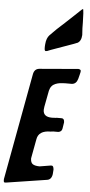

<svg xmlns="http://www.w3.org/2000/svg" viewBox="-113 -1137 546 1170"><g transform="rotate(5 160.5 -552.5)"><path d="M172 -835 152 -827H153Q143 -825 142 -825Q134 -825 134 -843V-854Q134 -864 135 -867Q138 -904 156 -923L197 -964Q205 -972 221 -986Q237 -1000 244 -1007Q312 -1070 323 -1081L327 -1085Q342 -1100 346 -1100Q348 -1100 350 -1074L352 -1019Q352 -977 354 -958L355 -942Q353 -903 328 -891L329 -892L309 -884Q247 -861 172 -835ZM217 -44 -28 -6H-31L-36 -5Q-44 -6 -44 -17V-26L76 -677Q82 -711 112 -714L350 -734Q365 -732 365 -723Q365 -717 364 -713V-714L363 -710Q362 -705 360.5 -699Q359 -693 357 -685.5Q355 -678 354 -674Q345 -642 318 -640H274Q255 -639 243.5 -637.5Q232 -636 218 -630.5Q204 -625 195 -614Q186 -603 182 -586Q176 -551 162 -481L163 -482Q161 -474 161 -467Q161 -424 215 -424L237 -425Q240 -426 245 -426H274Q291 -426 291 -402L285 -364Q282 -344 261 -341H230Q224 -341 214 -339Q141 -339 132 -285L111 -172V-171L110 -167Q110 -140 124 -131Q138 -122 166 -122L233 -133H240Q250 -133 252 -110L250 -82Q245 -47 217 -44Z"/></g></svg>

Font: Bangerz Fix
Style: Regular
Weight: 400
Designer: vernon adams
Foundry: Vernon Adams
Version: Version 2.10;December 28, 2023;FontCreator 13.0.0.2683 64-bi